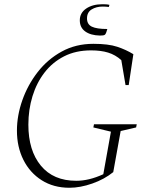

<svg xmlns="http://www.w3.org/2000/svg" viewBox="-20 -877 732 907"><path d="M308 10Q233 10 177 -25.5Q121 -61 90.5 -122Q60 -183 60 -260Q60 -331 85.5 -403.5Q111 -476 158 -536.5Q205 -597 271.5 -633.5Q338 -670 421 -670Q492 -670 534 -656Q576 -642 610 -621L588 -475H573L553 -593Q525 -618 491 -628.5Q457 -639 410 -639Q338 -639 283 -611Q228 -583 190.5 -534.5Q153 -486 133.5 -422.5Q114 -359 114 -288Q114 -166 173 -94.5Q232 -23 340 -23Q370 -23 401.5 -30.5Q433 -38 468 -54L504 -255L421 -275L424 -290H626L623 -275L550 -258L515 -64Q473 -30 416 -10Q359 10 308 10ZM452 -709Q408 -710 382.5 -728.5Q357 -747 357 -781Q357 -816 387 -836.5Q417 -857 464 -857Q471 -857 480.5 -856.5Q490 -856 497 -854L494 -844Q487 -845 480 -845.5Q473 -846 465 -846Q435 -846 413 -832.5Q391 -819 391 -790Q391 -762 414 -751Q437 -740 487 -740L482 -724Q479 -715 474 -712Q469 -709 452 -709Z"/></svg>

Font: Spectral ExtraLight
Style: Italic
Weight: 275
Italic angle: -10°
Designer: Jean-Baptiste Levee
Foundry: Production Type
Version: Version 2.001